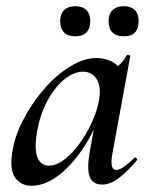

<svg xmlns="http://www.w3.org/2000/svg" viewBox="-20 -586 481 619"><path d="M82 13Q49 13 30 -11.5Q11 -36 19 -91Q26 -143 53.5 -197Q81 -251 120.5 -297Q160 -343 205 -371Q250 -399 291 -399Q310 -399 330 -392Q350 -385 364.5 -368.5Q379 -352 381 -326L327 -357Q342 -359 360 -373Q378 -387 388 -407Q390 -410 395.5 -408.5Q401 -407 400 -405L342 -89Q333 -38 355 -38Q365 -38 380 -48.5Q395 -59 413 -77Q416 -80 420 -76Q424 -72 421 -69Q390 -32 362.5 -11.5Q335 9 309 9Q280 9 270 -14Q260 -37 268 -89L293 -229L313 -246Q287 -166 248 -108Q209 -50 166 -18.5Q123 13 82 13ZM137 -52Q162 -52 188 -72Q214 -92 237 -124Q260 -156 276.5 -192.5Q293 -229 299 -261Q307 -304 292.5 -329.5Q278 -355 246 -355Q216 -354 185.5 -328.5Q155 -303 132 -259.5Q109 -216 99 -160Q90 -101 101.5 -76.5Q113 -52 137 -52ZM380 -469Q330 -469 330 -519Q330 -541 343 -553.5Q356 -566 380 -566Q402 -566 414.5 -553.5Q427 -541 427 -519Q427 -469 380 -469ZM223 -469Q174 -469 174 -519Q174 -541 187 -553.5Q200 -566 223 -566Q246 -566 258.5 -553.5Q271 -541 271 -519Q271 -469 223 -469Z"/></svg>

Font: Cormorant Infant Light SemiBold
Style: Italic
Weight: 600
Italic angle: -10°
Version: Version 4.001